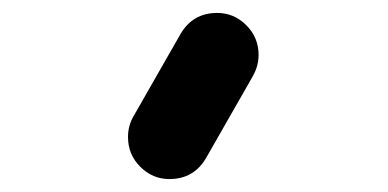

<svg xmlns="http://www.w3.org/2000/svg" viewBox="-20 -135 600 297"><path d="M316 -115Q342 -115 361 -96Q380 -77 380 -50Q380 -33 371 -17L299 109Q280 142 242 142Q216 142 197 123Q178 104 178 77Q178 59 187 44L259 -82Q278 -115 316 -115Z"/></svg>

Font: Brass Mono
Style: Bold
Weight: 700
Monospace: yes
Version: Version 1.100; ttfautohint (v1.8.3) -l 8 -r 50 -G 200 -x 14 